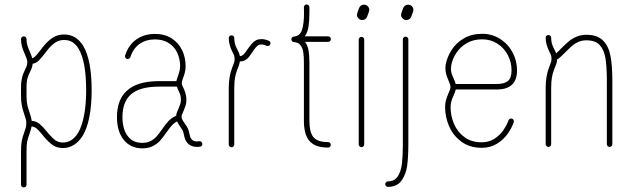

<svg xmlns="http://www.w3.org/2000/svg" viewBox="-20 -652 2815 852"><path d="M85.4 -490.7Q90.8 -490.7 94.2 -487.3Q97.7 -483.9 97.7 -478.5Q97.7 -462.9 101.6 -450.2Q105.5 -437.5 112.8 -421.4Q121.1 -401.9 123 -393.6Q130.4 -395.5 137.9 -403.3Q145.5 -411.1 158.2 -427.7Q168.5 -441.9 176.3 -450.7Q194.8 -472.7 215.6 -485.8Q236.3 -499 264.6 -499Q317.9 -499 349.1 -448.7Q386.7 -386.2 386.7 -250.5Q386.7 -184.1 376.5 -132.8Q366.2 -81.5 347.7 -50.8Q330.6 -22.9 307.9 -9Q285.2 4.9 259.8 4.9Q232.4 4.9 214.1 -8.1Q195.8 -21 176.3 -43.9L167.5 -54.7Q153.3 -72.3 143.3 -81.1Q133.3 -89.8 120.1 -91.3Q118.7 -82 115.2 -71.5Q111.8 -61 108.9 -52.2Q103 -37.1 100.3 -22.2Q97.7 -7.3 97.7 19.5V167.5Q97.7 172.9 94.2 176.3Q90.8 179.7 85.4 179.7Q80.6 179.7 76.9 176.3Q73.2 172.9 73.2 167.5V19.5Q73.2 -9.8 76.7 -27.3Q80.1 -44.9 86.4 -61Q92.3 -78.1 94.5 -86.4Q96.7 -94.7 96.7 -105.5Q96.7 -115.7 95 -121.6Q93.3 -127.4 85.9 -150.4Q80.1 -166.5 76.7 -184.3Q73.2 -202.1 73.2 -227.1V-264.2Q73.2 -299.3 83 -324.2L91.3 -343.3Q96.7 -353.5 98.9 -360.6Q101.1 -367.7 101.1 -376Q101.1 -383.3 98.9 -389.9Q96.7 -396.5 90.3 -411.6Q82.5 -428.7 77.9 -444.3Q73.2 -460 73.2 -478.5Q73.2 -483.9 76.9 -487.3Q80.6 -490.7 85.4 -490.7ZM109.4 -158.2Q112.8 -147.9 116.2 -136.7Q119.6 -125.5 120.6 -115.7Q141.1 -114.3 155.5 -102.3Q169.9 -90.3 187 -69.3L194.8 -59.6Q212.4 -39.1 226.1 -29.3Q239.7 -19.5 259.8 -19.5Q279.3 -19.5 296.4 -30.3Q313.5 -41 327.1 -63.5Q343.3 -90.8 352.8 -138.9Q362.3 -187 362.3 -250.5Q362.3 -380.4 328.6 -436Q316.9 -455.1 301.5 -464.8Q286.1 -474.6 264.6 -474.6Q243.2 -474.6 226.8 -464.1Q210.4 -453.6 194.8 -435.1L180.2 -416.5Q164.6 -395.5 152.3 -383.5Q140.1 -371.6 125 -369.1Q124 -358.9 120.8 -350.1Q117.7 -341.3 111.8 -330.1L105.5 -315.4Q101.6 -305.2 99.6 -293.7Q97.7 -282.2 97.7 -264.2V-227.1Q97.7 -204.6 100.6 -189.5Q103.5 -174.3 109.4 -158.2Z M877.9 -13.2Q877.9 -8.3 875.2 -4.9Q872.6 -1.5 867.7 -1Q861.3 -0.5 854.5 0Q827.6 0 812 -17.1Q804.7 -25.4 801.5 -33.9Q798.3 -42.5 795.9 -55.7Q792.5 -68.8 791.5 -71.3Q789.1 -76.2 782.2 -86.4Q771 -101.6 765.6 -113.3Q752.4 -106.4 742.4 -95.2Q732.4 -84 718.3 -64Q703.1 -42 690.4 -27.8Q677.7 -13.7 658 -3.7Q638.2 6.3 611.3 6.3Q585 6.3 564.5 -3.4Q543.9 -13.2 529.8 -30.8Q499 -67.9 499 -131.8Q499 -208.5 541.5 -248Q587.4 -292 685.5 -292H762.7Q764.2 -299.8 770 -315.4L773.9 -326.7Q779.3 -344.7 779.3 -357.9Q779.3 -390.6 766.6 -417.7Q753.9 -444.8 728.8 -460.9Q703.6 -477.1 668 -477.1Q627.9 -477.1 599.6 -457.3Q571.3 -437.5 558.6 -398.4Q557.6 -395 554.2 -392.6Q550.8 -390.1 546.9 -390.1Q541.5 -390.1 538.1 -393.8Q534.7 -397.5 534.7 -402.3Q534.7 -404.8 535.2 -406.2Q550.8 -453.1 585.4 -477.3Q620.1 -501.5 668 -501.5Q710.9 -501.5 741.7 -481.7Q772.5 -461.9 788.1 -429.2Q803.7 -396.5 803.7 -357.9Q803.7 -340.8 797.4 -319.8Q796.9 -317.4 792.5 -306.2Q786.6 -290 786.6 -283.2Q786.6 -277.8 789.8 -270.8Q793 -263.7 796.9 -254.9Q807.1 -232.4 807.1 -209Q807.1 -196.3 804 -185.5Q800.8 -174.8 794.9 -161.1Q788.6 -146 786.9 -141.6Q785.2 -137.2 786.1 -129.4Q786.6 -125 790.8 -117.9Q794.9 -110.8 799.8 -104Q809.1 -91.3 814 -81.1Q817.4 -74.2 820.3 -59.6Q822.3 -50.3 824.2 -44.4Q826.2 -38.6 830.6 -33.7Q838.4 -24.4 853 -24.4Q858.4 -24.9 863.8 -25.4Q869.1 -26.4 873.5 -22.5Q877.9 -18.6 877.9 -13.2ZM548.3 -46.4Q570.3 -18.1 611.3 -18.1Q632.8 -18.1 647.9 -25.9Q663.1 -33.7 673.6 -45.2Q684.1 -56.6 698.7 -77.6Q714.8 -101.1 728.5 -115.5Q742.2 -129.9 761.7 -138.2Q762.2 -146.5 765.9 -155.5Q769.5 -164.6 772.5 -170.9Q777.8 -184.1 780.3 -191.7Q782.7 -199.2 782.7 -209Q782.7 -219.7 780.8 -227.8Q778.8 -235.8 774.4 -245.1Q772 -250.5 769 -256.6Q766.1 -262.7 764.6 -267.6H685.5Q597.2 -267.6 558.1 -230.5Q523.4 -197.3 523.4 -131.8Q523.4 -105 529.8 -83Q536.1 -61 548.3 -46.4Z M1007.3 -495.1Q1012.7 -495.1 1016.1 -491.7Q1019.5 -488.3 1019.5 -482.9Q1019.5 -459.5 1029.8 -439Q1036.6 -425.8 1039.6 -419.4Q1042.5 -413.1 1044.4 -403.3Q1048.3 -402.8 1051.8 -404.3Q1055.2 -405.8 1060.1 -409.7Q1065.9 -414.6 1077.1 -431.6Q1089.8 -449.2 1098.1 -458.7Q1106.4 -468.3 1116.7 -473.6Q1127 -478.5 1139.6 -478.5Q1156.7 -478.5 1173.3 -470.7Q1180.2 -467.8 1180.2 -460Q1180.2 -455.1 1176.8 -451.4Q1173.3 -447.8 1168 -447.8Q1165 -447.8 1163.1 -448.7Q1151.4 -454.6 1139.2 -454.6Q1133.3 -454.6 1127.4 -452.1Q1121.1 -448.7 1114.5 -440.9Q1107.9 -433.1 1099.1 -419.4Q1093.3 -411.1 1087.2 -402.8Q1081.1 -394.5 1075.7 -390.1Q1061 -378.9 1044.4 -379.4Q1043 -370.1 1039.6 -360.4Q1036.1 -350.6 1032.2 -341.3Q1026.4 -325.7 1022.9 -307.4Q1019.5 -289.1 1019.5 -259.8V-10.7Q1019.5 -5.9 1016.1 -2.2Q1012.7 1.5 1007.3 1.5Q1002.4 1.5 998.8 -2.2Q995.1 -5.9 995.1 -10.7V-259.8Q995.1 -312.5 1009.8 -350.1Q1018.1 -372.6 1019.5 -377Q1021 -381.3 1021 -390.6Q1021 -400.4 1018.3 -407Q1015.6 -413.6 1008.3 -428.2Q1002.9 -439.5 999 -453.9Q995.1 -468.3 995.1 -482.9Q995.1 -488.3 998.8 -491.7Q1002.4 -495.1 1007.3 -495.1Z M1448.2 -478.5Q1448.2 -473.6 1444.8 -470Q1441.4 -466.3 1436 -466.3H1333.5Q1345.2 -450.7 1349.1 -428.5Q1353 -406.2 1353 -376V-348.6V-114.7Q1353 -67.9 1369.6 -44.9Q1378.9 -33.2 1395 -27.3Q1411.1 -21.5 1435.5 -21.5Q1440.9 -21.5 1444.3 -18.1Q1447.8 -14.6 1447.8 -9.3Q1447.8 -4.4 1444.3 -0.7Q1440.9 2.9 1435.5 2.9Q1405.8 2.9 1384.5 -5.1Q1363.3 -13.2 1350.1 -30.3Q1328.6 -59.6 1328.6 -114.7V-348.6V-375.5Q1328.6 -402.8 1325.7 -421.1Q1322.8 -439.5 1313.2 -451.7Q1303.7 -463.9 1284.2 -465.3Q1276.4 -465.8 1273.9 -473.1Q1272.9 -476.1 1272.9 -477.5Q1272.9 -482.4 1276.1 -485.8Q1279.3 -489.3 1284.2 -489.7Q1311 -491.7 1320.1 -519.3Q1329.1 -546.9 1329.1 -594.2L1328.6 -620.1Q1328.6 -625 1332.3 -628.7Q1335.9 -632.3 1340.8 -632.3Q1345.7 -632.3 1349.4 -628.7Q1353 -625 1353 -620.1V-596.2Q1353 -561 1349.1 -534.7Q1345.2 -508.3 1332.5 -490.7H1436Q1441.4 -490.7 1444.8 -487.3Q1448.2 -483.9 1448.2 -478.5Z M1584 1Q1579.1 1 1575.4 -2.7Q1571.8 -6.3 1571.8 -11.2V-476.1Q1571.8 -481.4 1575.4 -484.9Q1579.1 -488.3 1584 -488.3Q1589.4 -488.3 1592.8 -484.9Q1596.2 -481.4 1596.2 -476.1V-11.2Q1596.2 -6.3 1592.8 -2.7Q1589.4 1 1584 1ZM1587.4 -563Q1578.1 -563 1571 -570.1Q1564 -577.1 1564 -586.4Q1564 -589.8 1565.4 -594.2L1573.2 -615.7Q1575.7 -622.6 1581.5 -627Q1587.4 -631.3 1595.2 -631.3Q1605 -631.3 1611.8 -624.5Q1618.7 -617.7 1618.7 -607.9Q1618.7 -604.5 1617.2 -600.1L1609.4 -578.6Q1606.9 -571.8 1601.1 -567.4Q1595.2 -563 1587.4 -563Z M1689.5 165Q1689.5 160.2 1693.1 156.5Q1696.8 152.8 1701.7 152.8Q1731 152.8 1745.4 130.1Q1759.8 107.4 1763.7 73.5Q1767.6 39.6 1767.6 -10.7V-477.1Q1767.6 -482.4 1771.2 -485.8Q1774.9 -489.3 1779.8 -489.3Q1785.2 -489.3 1788.6 -485.8Q1792 -482.4 1792 -477.1V-10.7Q1792 43.9 1786.9 82.8Q1781.7 121.6 1761.7 149.4Q1741.7 177.2 1701.7 177.2Q1696.8 177.2 1693.1 173.8Q1689.5 170.4 1689.5 165ZM1783.2 -563Q1773.9 -563 1766.8 -570.1Q1759.8 -577.1 1759.8 -586.4Q1759.8 -589.8 1761.2 -594.2L1769 -615.7Q1771.5 -622.6 1777.3 -627Q1783.2 -631.3 1791 -631.3Q1800.8 -631.3 1807.6 -624.5Q1814.5 -617.7 1814.5 -607.9Q1814.5 -604.5 1813 -600.1L1805.2 -578.6Q1802.7 -571.8 1796.9 -567.4Q1791 -563 1783.2 -563Z M2248 -126Q2254.9 -126 2258.3 -120.6Q2261.7 -115.2 2259.8 -109.9Q2251 -84.5 2233.2 -58.8Q2215.3 -33.2 2186 -14.6Q2156.7 3.9 2117.7 3.9Q2064.5 3.9 2027.6 -23.2Q1990.7 -50.3 1972.9 -91.8Q1955.1 -133.3 1955.1 -176.3Q1955.1 -194.3 1959.2 -208.3Q1963.4 -222.2 1970.7 -239.7Q1974.1 -246.6 1976.6 -253.7Q1979 -260.7 1979 -265.6Q1979 -271.5 1976.8 -278.1Q1974.6 -284.7 1970.2 -294.9Q1963.9 -309.6 1960.2 -322Q1956.5 -334.5 1956.5 -349.1Q1956.5 -357.4 1958 -366.7Q1964.4 -399.4 1984.1 -430.4Q2003.9 -461.4 2038.3 -481.7Q2072.8 -502 2119.6 -502Q2164.1 -502 2199.5 -479.2Q2234.9 -456.5 2254.6 -419.2Q2274.4 -381.8 2274.4 -340.3Q2274.4 -254.9 2184.6 -254.9H2002.4Q2000 -244.1 1993.2 -229.5Q1986.3 -213.9 1982.9 -202.4Q1979.5 -190.9 1979.5 -176.3Q1979.5 -138.2 1994.6 -102.3Q2009.8 -66.4 2041 -43.5Q2072.3 -20.5 2117.7 -20.5Q2149.4 -20.5 2173.8 -36.1Q2198.2 -51.8 2213.4 -74Q2228.5 -96.2 2236.3 -117.7Q2239.3 -126 2248 -126ZM1981 -347.2Q1981 -335.9 1983.9 -326.4Q1986.8 -316.9 1992.7 -304.7Q1999.5 -290 2002 -279.3H2184.6Q2218.3 -279.3 2234.1 -292.7Q2250 -306.2 2250 -340.3Q2250 -376 2233.4 -407.7Q2216.8 -439.5 2187 -458.5Q2157.2 -477.5 2119.6 -477.5Q2080.1 -477.5 2050.8 -460.2Q2021.5 -442.9 2004.4 -416.3Q1987.3 -389.6 1982.4 -361.8Q1981 -354 1981 -347.2Z M2413.6 -496.6Q2418.9 -496.6 2422.4 -493.2Q2425.8 -489.7 2425.8 -484.4Q2425.8 -460.9 2436 -440.4Q2444.8 -424.3 2447.8 -415Q2459 -424.8 2471.7 -438.5Q2491.2 -458 2505.4 -469.7Q2519.5 -481.4 2539.1 -489.5Q2558.6 -497.6 2582.5 -497.6Q2631.3 -497.6 2656.2 -471.9Q2681.2 -446.3 2689.2 -403.1Q2697.3 -359.9 2697.3 -292.5V-12.2Q2697.3 -7.3 2693.8 -3.7Q2690.4 0 2685.1 0Q2680.2 0 2676.5 -3.7Q2672.9 -7.3 2672.9 -12.2V-292.5Q2672.9 -356 2666.7 -393.6Q2660.6 -431.2 2641.1 -452.1Q2621.6 -473.1 2582.5 -473.1Q2563.5 -473.1 2548.6 -467Q2533.7 -460.9 2522.5 -451.7Q2511.2 -442.4 2494.6 -425.8Q2484.9 -416 2473.9 -405.5Q2462.9 -395 2451.7 -387.2Q2451.2 -376 2449 -369.6Q2446.8 -363.3 2438.5 -342.8Q2432.6 -327.1 2429.2 -308.8Q2425.8 -290.5 2425.8 -261.2V-12.2Q2425.8 -7.3 2422.4 -3.7Q2418.9 0 2413.6 0Q2408.7 0 2405 -3.7Q2401.4 -7.3 2401.4 -12.2V-261.2Q2401.4 -314 2416 -351.6Q2424.3 -374 2425.8 -378.4Q2427.2 -382.8 2427.2 -392.1Q2427.2 -401.9 2424.6 -408.4Q2421.9 -415 2414.6 -429.7Q2409.2 -440.9 2405.3 -455.3Q2401.4 -469.7 2401.4 -484.4Q2401.4 -489.7 2405 -493.2Q2408.7 -496.6 2413.6 -496.6Z"/></svg>

Font: Velvelyne Light
Style: Regular
Weight: 200
Designer: Manon Van der Borght et Mariel Nils
Foundry: Velvetyne
Version: Version 1.070